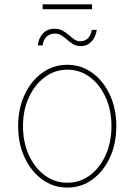

<svg xmlns="http://www.w3.org/2000/svg" viewBox="-20 -852 619 884"><path d="M290 11.7Q225.6 11.7 174.3 -25.6Q123 -63 93.3 -127Q63.5 -190.9 63.5 -271.5Q63.5 -352.1 93.3 -415.8Q123 -479.5 174.3 -516.6Q225.6 -553.7 290 -553.7Q354 -553.7 405 -516.6Q456.1 -479.5 485.8 -415.5Q515.6 -351.6 515.6 -271.5Q515.6 -190.9 486.1 -127Q456.5 -63 405.5 -25.6Q354.5 11.7 290 11.7ZM290 -10.7Q348.1 -10.7 394 -44.9Q439.9 -79.1 466.6 -138.2Q493.2 -197.3 493.2 -271.5Q493.2 -345.2 466.3 -404.1Q439.5 -462.9 393.6 -497.1Q347.7 -531.2 290 -531.2Q232.4 -531.2 186.3 -496.8Q140.1 -462.4 113 -403.8Q85.9 -345.2 85.9 -271.5Q85.9 -197.3 112.8 -138.2Q139.6 -79.1 185.8 -44.9Q231.9 -10.7 290 -10.7ZM353 -639.6Q332.5 -639.6 317.4 -648.4Q302.2 -657.2 289.6 -668.5Q276.9 -679.7 263.7 -688.5Q250.5 -697.3 233.4 -697.3Q209.5 -697.3 194.3 -682.9Q179.2 -668.5 176.8 -643.1H154.3Q157.2 -676.3 177.7 -698Q198.2 -719.7 229.5 -719.7Q252.4 -719.7 268.3 -710.9Q284.2 -702.1 296.9 -690.9Q309.6 -679.7 321.8 -670.9Q334 -662.1 349.1 -662.1Q370.1 -662.1 383.5 -674.3Q397 -686.5 402.8 -714.4H425.8Q419.9 -679.7 400.4 -659.7Q380.9 -639.6 353 -639.6ZM403.8 -832V-809.6H176.3V-832Z"/></svg>

Font: Inter Thin
Style: Regular
Weight: 250
Designer: Rasmus Andersson
Foundry: rsms
Version: Version 4.001;git-66647c0bb